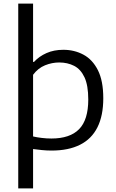

<svg xmlns="http://www.w3.org/2000/svg" viewBox="-20 -828 646 1068"><path d="M81.5 220V-808H164V-483.5H169Q197.5 -514.5 238.8 -532.8Q280 -551 332.5 -551Q393.5 -551 444 -524Q494.5 -497 524.5 -437.8Q554.5 -378.5 554.5 -281.5Q554.5 -184.5 522 -119.8Q489.5 -55 425.2 -22.8Q361 9.5 267 9.5Q240 9.5 213.2 6.8Q186.5 4 164 1V220ZM266 -57.5Q369 -57.5 420 -109.5Q471 -161.5 471 -274.5Q471 -353 450 -398Q429 -443 392.2 -461.8Q355.5 -480.5 309 -480.5Q269.5 -480.5 230.5 -464.8Q191.5 -449 164 -412V-69Q185 -64 212.2 -60.8Q239.5 -57.5 266 -57.5Z"/></svg>

Font: Encode Sans SemiExpanded
Style: Regular
Weight: 400
Width: 6
Designer: Multiple Designers
Foundry: Impallari Type
Version: Version 3.002